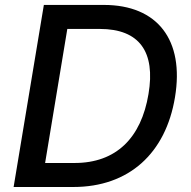

<svg xmlns="http://www.w3.org/2000/svg" viewBox="-20 -747 762 767"><path d="M394.9 -727.3H155.2L34.4 0H273.1C494.7 0 642 -134.2 679 -358.3C717.3 -587.4 609 -727.3 394.9 -727.3ZM573.2 -371.4C544 -195.7 443.9 -95.9 277.7 -95.9H160.2L248.9 -631.4H378.6C537.6 -631.4 601.6 -539.4 573.2 -371.4Z"/></svg>

Font: TID UI Medium
Style: Italic
Weight: 500
Italic angle: -9.39999°
Designer: The TID Project Authors
Foundry: Bakken & Bæck
Version: Version 1.001;hotconv 1.0.109;makeotfexe 2.5.65596